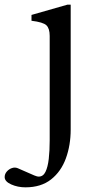

<svg xmlns="http://www.w3.org/2000/svg" viewBox="-121 -546 397 823"><path d="M-12 257Q-45 257 -73 244.5Q-101 232 -101 213Q-101 200 -92 189.5Q-83 179 -70 174.5Q-57 170 -45 175L26 206Q31 208 36 209.5Q41 211 45 211Q64 211 74 190.5Q84 170 88 135Q92 100 92 56V-392Q92 -424 78 -437.5Q64 -451 14 -457V-482L168 -526H182V9Q182 76 161.5 132.5Q141 189 98 223Q55 257 -12 257Z"/></svg>

Font: Hedvig Letters Serif 24pt 24pt
Style: Regular
Weight: 400
Version: Version 1.000